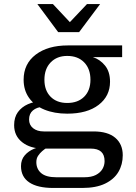

<svg xmlns="http://www.w3.org/2000/svg" viewBox="-20 -745 675 951"><path d="M244 186Q166 186 125 158.5Q84 131 84 78Q84 46 102.5 24.5Q121 3 149.5 -8.5Q178 -20 207 -21L210 -12Q200 -6 188.5 4Q177 14 168.5 27Q160 40 160 58Q160 92 184 112.5Q208 133 259 133H397Q433 133 455 121.5Q477 110 487.5 92Q498 74 498 53Q498 22 481 6.5Q464 -9 429 -9H194Q130 -9 90 -40.5Q50 -72 50 -125Q50 -164 68.5 -189.5Q87 -215 118.5 -229Q150 -243 189 -243L192 -216Q162 -214 143 -198Q124 -182 124 -153Q124 -126 144 -110Q164 -94 197 -94H443Q514 -94 551 -62.5Q588 -31 588 24Q588 70 566.5 106.5Q545 143 500.5 164.5Q456 186 387 186ZM313 -182Q249 -182 200 -202Q151 -222 124 -260Q97 -298 97 -350Q97 -429 157 -474.5Q217 -520 316 -520L440 -462Q475 -451 500 -420.5Q525 -390 525 -340Q525 -269 468.5 -225.5Q412 -182 313 -182ZM313 -235Q366 -235 397 -266Q428 -297 428 -350Q428 -404 397 -436Q366 -468 313 -468Q262 -468 231 -436Q200 -404 200 -350Q200 -297 230.5 -266Q261 -235 313 -235ZM440 -462 316 -520H585V-462ZM268 -586 165 -725H242L348 -612H304L411 -725H476L372 -586Z"/></svg>

Font: Montagu Slab 24pt
Style: Regular
Weight: 400
Designer: Florian Karsten
Foundry: Florian Karsten
Version: Version 1.000